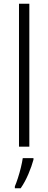

<svg xmlns="http://www.w3.org/2000/svg" viewBox="-20 -780 256 1021"><path d="M136 0H81V-760H136ZM158 69Q149 103 131 145.5Q113 188 90 221H59V211Q66 195 75 167.5Q84 140 91 111Q98 82 101 61H158Z"/></svg>

Font: Noto Sans Arabic UI SmCn Lt
Style: Regular
Weight: 300
Width: 4
Designer: Monotype Design Team, Nadine Chahine and Nizar Qandah
Foundry: Monotype Imaging Inc.
Version: Version 2.010; ttfautohint (v1.8.4.7-5d5b)